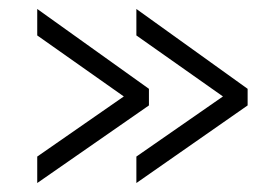

<svg xmlns="http://www.w3.org/2000/svg" viewBox="-20 -474 613 428"><path d="M532 -239 284 -66V-125L477 -259L284 -395V-454L532 -276ZM312 -239 63 -66V-125L256 -259L63 -395V-454L312 -276Z"/></svg>

Font: PTCRaleway
Style: Regular
Weight: 400
Designer: Matt McInerney, Pablo Impallari, Rodrigo Fuenzalida
Foundry: Matt McInerney, Pablo Impallari, Rodrigo Fuenzalida
Version: Version 3.000g; ttfautohint (v1.5) -l 8 -r 28 -G 28 -x 14 -D